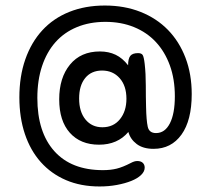

<svg xmlns="http://www.w3.org/2000/svg" viewBox="-20 -608 763 694"><path d="M508 -221Q509 -173 514 -150Q519 -127 544 -127Q576 -127 594 -162Q612 -197 612 -260Q612 -322 594 -371.5Q576 -421 543.5 -456Q511 -491 464.5 -510Q418 -529 361 -529Q304 -529 258 -510Q212 -491 180.5 -455.5Q149 -420 132 -369Q115 -318 115 -254Q115 -130 176.5 -61.5Q238 7 352 7Q380 7 402 1.5Q424 -4 453 -19Q466 -26 476 -26Q489 -26 496 -19.5Q503 -13 503 -2Q503 12 490 24.5Q477 37 454.5 46Q432 55 402.5 60.5Q373 66 340 66Q272 66 218.5 43Q165 20 127.5 -22Q90 -64 70 -123.5Q50 -183 50 -256Q50 -332 71.5 -393.5Q93 -455 133 -498.5Q173 -542 230.5 -565Q288 -588 359 -588Q430 -588 488 -565Q546 -542 587 -500Q628 -458 650.5 -399Q673 -340 673 -268Q673 -173 636 -121.5Q599 -70 535 -70Q497 -70 474 -87.5Q451 -105 444 -131Q405 -85 338 -85Q271 -85 232.5 -128Q194 -171 194 -249Q194 -327 233 -374.5Q272 -422 341 -422Q373 -422 398 -410Q423 -398 443 -372Q443 -396 451 -406Q459 -416 479 -416Q491 -416 495.5 -409.5Q500 -403 503 -377Q507 -342 507 -299.5Q507 -257 508 -221ZM437 -251Q437 -298 412.5 -325.5Q388 -353 349 -353Q310 -353 288 -326Q266 -299 266 -252Q266 -204 289 -176Q312 -148 350 -148Q390 -148 413.5 -177Q437 -206 437 -251Z"/></svg>

Font: Sniglet
Style: Regular
Weight: 400
Designer: Haley Fiege
Foundry: Haley Fiege, Pablo Impallari, Brenda Gallo
Version: Version 2.000; ttfautohint (v0.95) -l 8 -r 50 -G 200 -x 14 -